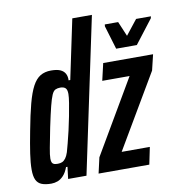

<svg xmlns="http://www.w3.org/2000/svg" viewBox="-83 -820 856 906"><g transform="rotate(-10 345.0 -367.5)"><path d="M91 8Q63 8 45 1Q27 -6 18.5 -23.5Q10 -41 10 -73Q10 -105 16.5 -149Q23 -193 35 -255Q49 -330 62.5 -381Q76 -432 92 -462Q108 -492 129.5 -505Q151 -518 181 -518Q209 -518 225 -511Q241 -504 248.5 -490.5Q256 -477 255 -458H263L323 -743H417L260 0H172L179 -57H172Q163 -32 149.5 -17.5Q136 -3 121 2.5Q106 8 91 8ZM137 -79Q149 -79 158 -83Q167 -87 174.5 -97Q182 -107 188 -125Q192 -139 199 -165.5Q206 -192 213.5 -224.5Q221 -257 227.5 -290.5Q234 -324 238.5 -352Q243 -380 243 -395Q243 -416 234.5 -423.5Q226 -431 210 -431Q197 -431 187 -426.5Q177 -422 169.5 -405Q162 -388 153 -352.5Q144 -317 131 -255Q119 -194 112.5 -160Q106 -126 106 -109Q106 -96 109.5 -89.5Q113 -83 120 -81Q127 -79 137 -79ZM318 0 335 -75 542 -428H411L430 -510H669L651 -435L443 -82H578L561 0ZM502 -566 468 -679 469 -688H533L563 -617L619 -688H690L688 -679L601 -566Z"/></g></svg>

Font: Saira UltraCondensed
Style: Bold Italic
Weight: 700
Width: 1
Italic angle: -12°
Designer: Hector Gatti with collaboration of the Omnibus-Type team
Foundry: Omnibus-Type
Version: Version 1.101